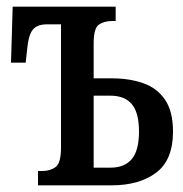

<svg xmlns="http://www.w3.org/2000/svg" viewBox="-20 -556 549 576"><path d="M94 0V-43H107Q131 -43 147 -55Q163 -67 163 -113V-483H121Q91 -483 78 -466.5Q65 -450 61 -404L57 -368H13L18 -536H327V-493H317Q292 -493 276.5 -482Q261 -471 261 -427V-321H315Q368 -321 409.5 -306.5Q451 -292 475 -257Q499 -222 499 -161Q499 -76 448.5 -38Q398 0 315 0ZM261 -53H311Q354 -53 375.5 -79Q397 -105 397 -161Q397 -218 375.5 -243.5Q354 -269 311 -269H261Z"/></svg>

Font: Noto Serif ExtraCondensed Medium
Style: Regular
Weight: 500
Width: 2
Designer: Monotype Design Team
Foundry: Monotype Imaging Inc.
Version: Version 2.015